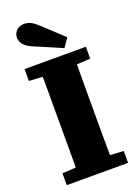

<svg xmlns="http://www.w3.org/2000/svg" viewBox="-164 -949 733 1018"><g transform="rotate(-20 202.5 -440.5)"><path d="M29 0V-67L166 -75H236L375 -67V0ZM105 0Q106 -50 106 -99.5Q106 -149 106 -199Q106 -249 106 -299V-356Q106 -406 106 -455.5Q106 -505 106 -555Q106 -605 105 -655H299Q299 -606 298.5 -556Q298 -506 298 -456.5Q298 -407 298 -356V-299Q298 -250 298 -199.5Q298 -149 298.5 -99.5Q299 -50 299 0ZM29 -588V-655H375V-588L236 -580H166ZM300 -736 266 -687Q228 -704 189.5 -720Q151 -736 112 -753Q74 -769 61 -787.5Q48 -806 48 -825Q48 -848 64.5 -864.5Q81 -881 107 -881Q129 -881 146.5 -872Q164 -863 186 -842Q214 -816 242.5 -789.5Q271 -763 300 -736Z"/></g></svg>

Font: Source Serif 4 ExtraBold
Style: Regular
Weight: 800
Designer: Frank Grießhammer
Foundry: Adobe Systems Incorporated
Version: Version 4.004;hotconv 1.0.116;makeotfexe 2.5.65601